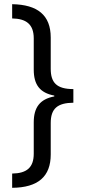

<svg xmlns="http://www.w3.org/2000/svg" viewBox="-20 -736 407 916"><path d="M38 92V160C162 159 222 106 222 1V-149C222 -218 254 -245 330 -246V-311C250 -311 222 -342 222 -408V-557C222 -664 159 -714 38 -716V-648C104 -647 141 -621 141 -553V-404C141 -332 170 -293 239 -280V-276C170 -263 141 -223 141 -152V-3C141 63 108 91 38 92Z"/></svg>

Font: Noto Sans Lao Condensed
Style: Regular
Weight: 400
Width: 3
Designer: Monotype Design Team
Foundry: Monotype Imaging Inc.
Version: Version 2.004